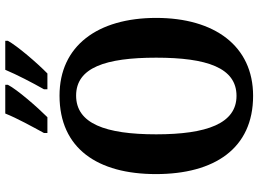

<svg xmlns="http://www.w3.org/2000/svg" viewBox="-146 -825 981 729"><g transform="rotate(-90 344.5 -460.5)"><path d="M370 -784V-771H430C470 -810 535 -886 554 -921V-931H444C425 -886 396 -830 370 -784ZM204 -784V-771H264C303 -810 369 -886 387 -921V-931H278C260 -886 229 -830 204 -784ZM345 10C535 10 641 -137 641 -358C641 -580 535 -725 346 -725C145 -725 48 -580 48 -359C48 -137 145 10 345 10ZM345 -53C240 -53 199 -166 199 -358C199 -551 240 -662 346 -662C452 -662 490 -551 490 -358C490 -166 452 -53 345 -53Z"/></g></svg>

Font: Noto Serif Condensed
Style: Bold
Weight: 700
Width: 3
Designer: Monotype Design Team
Foundry: Monotype Imaging Inc.
Version: Version 2.015